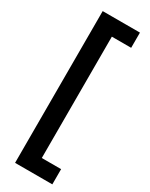

<svg xmlns="http://www.w3.org/2000/svg" viewBox="-229 -768 758 973"><g transform="rotate(30 149.5 -281.0)"><path d="M275 163H57V-725H275V-636H162V74H275Z"/></g></svg>

Font: Noto Sans Display ExtraCondensed SemiBold
Style: Regular
Weight: 600
Width: 2
Designer: Monotype Design Team
Foundry: Monotype Imaging Inc.
Version: Version 2.003